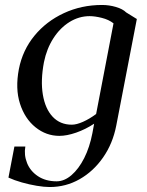

<svg xmlns="http://www.w3.org/2000/svg" viewBox="-20 -536 590 773"><path d="M341 -471Q298 -471 260 -447.5Q222 -424 195 -382Q168 -340 157 -286Q143 -212 152.5 -155Q162 -98 192 -66Q222 -34 269 -34Q288 -34 314 -45.5Q340 -57 367 -77L437 -442Q418 -457 390 -464Q362 -471 341 -471ZM219 11Q166 11 123 -23.5Q80 -58 60.5 -118.5Q41 -179 56 -258Q71 -334 118.5 -392Q166 -450 237 -483Q308 -516 391 -516Q419 -516 446.5 -508Q474 -500 488 -486L530 -460H531L448 -30Q434 42 395 98Q356 154 300.5 185.5Q245 217 180 217Q158 217 128 212Q98 207 68 198.5Q38 190 14 179L38 54H82Q76 88 89 120.5Q102 153 133 173.5Q164 194 208 194Q239 194 268 169Q297 144 319 100.5Q341 57 352 0L359 -38Q324 -15 286.5 -2Q249 11 219 11Z"/></svg>

Font: Wittgenstein-Italic Regular
Style: Italic
Weight: 400
Italic angle: -11°
Designer: Jörg Drees
Foundry: Jörg Drees
Version: Version 1.000; ttfautohint (v1.8.4.7-5d5b)